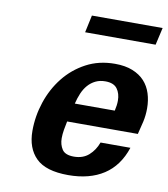

<svg xmlns="http://www.w3.org/2000/svg" viewBox="-81 -778 753 861"><g transform="rotate(10 295.0 -347.5)"><path d="M95 -154Q95 -221 116.5 -285.5Q138 -350 178.5 -401Q219 -452 277 -483Q335 -514 408 -514Q455 -514 488.5 -500.5Q522 -487 543 -464Q564 -441 574 -409.5Q584 -378 584 -342Q584 -310 577.5 -281Q571 -252 563 -222H241Q237 -204 233.5 -183Q230 -162 230 -144Q230 -115 244 -93.5Q258 -72 298 -72Q339 -72 365.5 -95.5Q392 -119 405 -155H541Q513 -70 448.5 -28Q384 14 287 14Q185 14 140 -30.5Q95 -75 95 -154ZM443 -307Q449 -333 449 -353Q449 -386 433 -407.5Q417 -429 379 -429Q354 -429 334.5 -419.5Q315 -410 300.5 -393.5Q286 -377 276.5 -354.5Q267 -332 261 -307ZM251 -630 268 -709H590L572 -630Z"/></g></svg>

Font: Perun
Style: Bold Italic
Weight: 700
Italic angle: -12°
Foundry: Copyright (c) Stefan Peev, Context Ltd, 2016
Version: Version 1.027